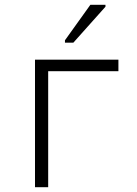

<svg xmlns="http://www.w3.org/2000/svg" viewBox="-20 -781 570 801"><path d="M251 -603H286L420 -753V-761H357L251 -613ZM126 0H181V-484H474V-532H126Z"/></svg>

Font: Noto Sans Mono Condensed Light
Style: Regular
Weight: 300
Width: 3
Designer: Monotype Design Team
Foundry: Monotype Imaging Inc.
Version: Version 2.014